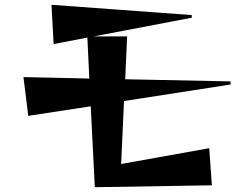

<svg xmlns="http://www.w3.org/2000/svg" viewBox="-20 -765 1040 802"><path d="M376 17 359 -321 98 -281 78 -443 353 -437 345 -608 204 -581 195 -745 781 -702V-691L372 -613H511L503 -434L943 -425V-412L498 -343L486 -80L854 -146L865 9Z"/></svg>

Font: Reggae One
Style: Regular
Weight: 400
Designer: Fontworks Inc.
Foundry: Fontworks Inc.
Version: Version 1.100